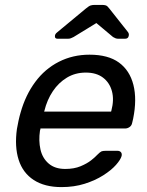

<svg xmlns="http://www.w3.org/2000/svg" viewBox="-20 -753 598 783"><path d="M231 10Q162 10 117.5 -19Q73 -48 56 -101.5Q39 -155 49 -227Q51 -240 55.5 -260.5Q60 -281 64 -294Q84 -365 123.5 -418.5Q163 -472 220 -501Q277 -530 345 -530Q421 -530 465 -498Q509 -466 524 -407Q539 -348 523 -269L519 -252Q517 -241 508.5 -235Q500 -229 490 -229H145Q145 -228 144.5 -225Q144 -222 143 -220Q137 -179 145 -143.5Q153 -108 178.5 -86Q204 -64 246 -64Q282 -64 308.5 -75Q335 -86 352 -99.5Q369 -113 376 -121Q388 -133 393.5 -135.5Q399 -138 411 -138H459Q468 -138 473 -132.5Q478 -127 476 -117Q472 -102 453 -80.5Q434 -59 401 -38Q368 -17 325 -3.5Q282 10 231 10ZM160 -298H433L434 -301Q446 -346 436.5 -381Q427 -416 400 -436.5Q373 -457 330 -457Q287 -457 253 -436.5Q219 -416 195.5 -381Q172 -346 161 -301ZM215 -595Q203 -595 204 -606Q204 -614 213 -621L330 -718Q343 -729 350.5 -731Q358 -733 366 -733H396Q405 -733 411.5 -731Q418 -729 426 -718L502 -622Q507 -615 505 -607Q503 -595 490 -595H462Q456 -595 451 -597Q446 -599 441 -602L373 -659L280 -602Q274 -599 269 -597Q264 -595 257 -595Z"/></svg>

Font: Rubik
Style: Italic
Weight: 400
Italic angle: -12°
Designer: Hubert and Fischer
Foundry: Hubert and Fischer
Version: Version 2.300;gftools[0.9.30]